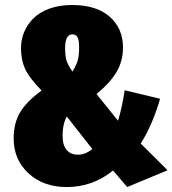

<svg xmlns="http://www.w3.org/2000/svg" viewBox="-20 -736 697 776"><path d="M271 -715.8Q369.6 -715.8 423.3 -668.5Q477.1 -621.1 477.1 -543.9Q477.1 -488.8 450.9 -444.8Q424.8 -400.9 370.1 -356L457 -248Q472.7 -298.3 483.9 -371.1L627 -336.9Q596.7 -231.9 548.8 -155.8L657.2 -47.9L494.1 20L437 -46.9Q354.5 20 250 20Q155.3 20 95.2 -35.4Q35.2 -90.8 35.2 -176.8Q35.2 -237.8 60.8 -281.2Q86.4 -324.7 147.9 -370.1Q97.2 -422.4 81.1 -458.3Q64.9 -494.1 64.9 -542Q64.9 -575.7 77.4 -606Q89.8 -636.2 114.3 -661.1Q138.7 -686 179.2 -700.9Q219.7 -715.8 271 -715.8ZM272.9 -597.2Q243.2 -597.2 243.2 -542Q243.2 -510.3 248.3 -492.7Q253.4 -475.1 272.9 -446.8Q289.6 -474.6 294.7 -493.9Q299.8 -513.2 299.8 -544.9Q299.8 -573.2 293.5 -585.2Q287.1 -597.2 272.9 -597.2ZM250 -265.1Q232.9 -234.4 232.9 -187Q232.9 -149.4 249.3 -130.1Q265.6 -110.8 294.9 -110.8Q325.7 -110.8 353 -133.8Z"/></svg>

Font: Fira Sans Compressed Heavy
Style: Regular
Weight: 900
Width: 1
Designer: Carrois Corporate & Edenspiekermann AG
Foundry: Carrois Corporate GbR & Edenspiekermann AG
Version: Version 4.203;PS 004.203;hotconv 1.0.88;makeotf.lib2.5.64775